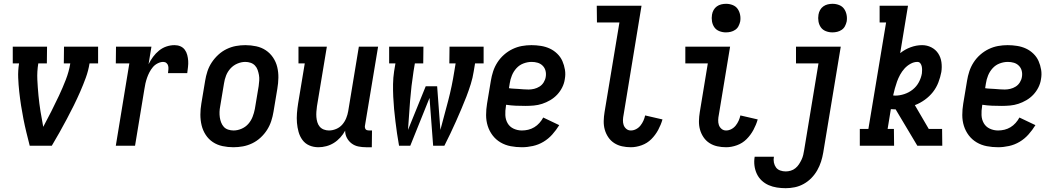

<svg xmlns="http://www.w3.org/2000/svg" viewBox="-20 -765 5540 1008"><path d="M136 0Q127 -35 118.5 -70Q110 -105 103 -140.5Q96 -176 90.5 -211.5Q85 -247 81 -283.5Q77 -320 75.5 -357Q74 -394 80 -432H47V-520H227L226 -432H181Q174 -389 176 -347Q178 -305 182 -263.5Q186 -222 192.5 -181Q199 -140 207 -99Q229 -140 249.5 -180.5Q270 -221 289.5 -262.5Q309 -304 325.5 -346.5Q342 -389 349 -432H315L316 -520H495V-432H450Q444 -394 430.5 -357Q417 -320 401 -283.5Q385 -247 367.5 -211.5Q350 -176 331 -140.5Q312 -105 292.5 -70Q273 -35 252 0Z M588 0 659 -432H588L589 -520H775L760 -428Q770 -448 783.5 -466.5Q797 -485 815 -499.5Q833 -514 854 -521Q875 -528 896 -528Q913 -528 927 -522Q941 -516 950 -504Q959 -492 963 -476.5Q967 -461 968 -445.5Q969 -430 967 -413.5Q965 -397 963 -381H862Q863 -390 864 -400Q865 -410 863 -419Q861 -428 854 -434Q847 -440 837 -440Q823 -440 808 -432.5Q793 -425 782.5 -412.5Q772 -400 764.5 -385.5Q757 -371 752 -356.5Q747 -342 743.5 -327Q740 -312 738 -297L689 0Z M1205 8Q1176 8 1148 2Q1120 -4 1097.5 -19Q1075 -34 1060 -57Q1045 -80 1038.5 -107Q1032 -134 1032 -163Q1032 -192 1037 -221L1057 -341Q1061 -366 1069 -390.5Q1077 -415 1091.5 -437Q1106 -459 1126 -477.5Q1146 -496 1170 -507.5Q1194 -519 1218.5 -523.5Q1243 -528 1268 -528Q1297 -528 1325 -522Q1353 -516 1375.5 -501Q1398 -486 1413.5 -463Q1429 -440 1435.5 -413Q1442 -386 1441.5 -357Q1441 -328 1436 -299L1416 -179Q1412 -154 1404 -129.5Q1396 -105 1382 -83Q1368 -61 1348 -42.5Q1328 -24 1304 -12.5Q1280 -1 1255 3.5Q1230 8 1205 8ZM1206 -80Q1227 -80 1248 -89Q1269 -98 1283.5 -114.5Q1298 -131 1306 -151.5Q1314 -172 1318 -193L1338 -313Q1340 -328 1341 -342.5Q1342 -357 1339.5 -371Q1337 -385 1332.5 -398Q1328 -411 1318.5 -421Q1309 -431 1295.5 -435.5Q1282 -440 1268 -440Q1247 -440 1226 -431Q1205 -422 1190 -405.5Q1175 -389 1167 -368.5Q1159 -348 1156 -327L1136 -207Q1133 -192 1132.5 -177.5Q1132 -163 1134 -149Q1136 -135 1141 -122Q1146 -109 1155 -99Q1164 -89 1178 -84.5Q1192 -80 1206 -80Z M1652 8Q1626 8 1604 -1.5Q1582 -11 1568 -30Q1554 -49 1547.5 -72.5Q1541 -96 1539 -120.5Q1537 -145 1539 -170.5Q1541 -196 1545 -221L1580 -432H1547V-520H1696L1644 -207Q1642 -193 1641 -178.5Q1640 -164 1641 -150.5Q1642 -137 1646 -123.5Q1650 -110 1658.5 -100Q1667 -90 1680 -85Q1693 -80 1707 -80Q1726 -80 1745 -88Q1764 -96 1777 -111Q1790 -126 1797.5 -144.5Q1805 -163 1808 -181L1864 -520H1965L1896 -105Q1895 -100 1896 -95Q1897 -90 1899.5 -86.5Q1902 -83 1907 -81.5Q1912 -80 1917 -80H1933L1932 8H1902Q1881 8 1861.5 4Q1842 0 1826.5 -11.5Q1811 -23 1801.5 -40.5Q1792 -58 1792 -79Q1782 -60 1766.5 -43Q1751 -26 1732.5 -14.5Q1714 -3 1693 2.5Q1672 8 1652 8Z M2075 0Q2069 -32 2064.5 -64Q2060 -96 2056 -128Q2052 -160 2049 -192.5Q2046 -225 2044.5 -257.5Q2043 -290 2043.5 -323.5Q2044 -357 2049 -390L2056 -432H2023V-520H2203L2202 -432H2158L2151 -390Q2139 -313 2133 -236.5Q2127 -160 2122 -83L2215 -312H2275L2292 -83Q2313 -160 2333 -236.5Q2353 -313 2365 -390L2372 -432H2339L2340 -520H2519V-432H2474L2467 -390Q2462 -357 2451.5 -323.5Q2441 -290 2428.5 -257.5Q2416 -225 2402 -192.5Q2388 -160 2374 -128Q2360 -96 2344.5 -64Q2329 -32 2313 0H2254L2235 -251L2134 0Z M2720 8Q2690 8 2661 2.5Q2632 -3 2607.5 -17.5Q2583 -32 2566 -54.5Q2549 -77 2540.5 -104Q2532 -131 2532 -161Q2532 -191 2537 -221L2557 -341Q2561 -366 2569 -390.5Q2577 -415 2591.5 -437.5Q2606 -460 2626.5 -478Q2647 -496 2671 -507.5Q2695 -519 2720 -523.5Q2745 -528 2770 -528Q2795 -528 2820 -524Q2845 -520 2866.5 -510Q2888 -500 2905.5 -483Q2923 -466 2932.5 -444.5Q2942 -423 2946 -398.5Q2950 -374 2945 -348Q2942 -327 2931.5 -306Q2921 -285 2905 -268Q2889 -251 2868.5 -239Q2848 -227 2826.5 -220Q2805 -213 2783 -211Q2761 -209 2740 -209Q2714 -209 2688.5 -210Q2663 -211 2637 -215L2636 -207Q2632 -184 2633 -160.5Q2634 -137 2645 -118Q2656 -99 2676.5 -89.5Q2697 -80 2720 -80Q2737 -80 2753.5 -84Q2770 -88 2785 -97Q2800 -106 2812 -119.5Q2824 -133 2832 -148L2916 -108Q2900 -82 2879.5 -59Q2859 -36 2833 -20.5Q2807 -5 2777.5 1.5Q2748 8 2720 8ZM2755 -295Q2769 -295 2784 -298.5Q2799 -302 2812.5 -310.5Q2826 -319 2834.5 -333Q2843 -347 2845 -361Q2848 -378 2844 -393.5Q2840 -409 2829 -420Q2818 -431 2803 -435.5Q2788 -440 2771 -440Q2750 -440 2728.5 -432Q2707 -424 2691.5 -407Q2676 -390 2667.5 -369Q2659 -348 2656 -327L2652 -302Q2664 -300 2677 -299.5Q2690 -299 2703 -298Q2716 -297 2729 -296Q2742 -295 2755 -295Z M3292 8Q3268 8 3245.5 3Q3223 -2 3204.5 -14Q3186 -26 3173.5 -44.5Q3161 -63 3155 -84.5Q3149 -106 3149.5 -129.5Q3150 -153 3154 -177L3232 -647H3114L3113 -735H3348L3254 -163Q3251 -149 3250.5 -135Q3250 -121 3254 -109Q3258 -97 3268 -88.5Q3278 -80 3292 -80Q3306 -80 3319.5 -87Q3333 -94 3342.5 -106Q3352 -118 3358 -131.5Q3364 -145 3367 -159L3458 -138Q3450 -110 3435.5 -83Q3421 -56 3399.5 -34.5Q3378 -13 3349 -2.5Q3320 8 3292 8Z M3792 8Q3768 8 3745.5 3Q3723 -2 3704.5 -14Q3686 -26 3673.5 -44.5Q3661 -63 3655 -84.5Q3649 -106 3649.5 -129.5Q3650 -153 3654 -177L3696 -432H3578V-520H3813L3754 -163Q3751 -149 3750.5 -135Q3750 -121 3754 -109Q3758 -97 3768 -88.5Q3778 -80 3792 -80Q3806 -80 3819.5 -87Q3833 -94 3842.5 -106Q3852 -118 3858 -131.5Q3864 -145 3867 -159L3958 -138Q3950 -110 3935.5 -83Q3921 -56 3899.5 -34.5Q3878 -13 3849 -2.5Q3820 8 3792 8ZM3791 -595Q3773 -595 3756.5 -601.5Q3740 -608 3730.5 -621.5Q3721 -635 3718 -652.5Q3715 -670 3718 -688Q3720 -701 3726.5 -712.5Q3733 -724 3743.5 -731.5Q3754 -739 3766.5 -742Q3779 -745 3792 -745Q3810 -745 3826.5 -738.5Q3843 -732 3852.5 -718.5Q3862 -705 3865.5 -687.5Q3869 -670 3866 -652Q3863 -639 3857 -627.5Q3851 -616 3840 -608.5Q3829 -601 3816.5 -598Q3804 -595 3791 -595Z M4105 223Q4082 223 4059 219.5Q4036 216 4015.5 207Q3995 198 3979 183Q3963 168 3953.5 148Q3944 128 3941 105Q3938 82 3942 58H4043Q4040 74 4043 88.5Q4046 103 4054 114Q4062 125 4076 130Q4090 135 4105 135Q4118 135 4131.5 131Q4145 127 4156 118Q4167 109 4174.5 97.5Q4182 86 4188 73.5Q4194 61 4197 48Q4200 35 4202 22L4277 -432H4159V-520H4394L4302 36Q4298 60 4290.5 83.5Q4283 107 4270.5 129Q4258 151 4240 169.5Q4222 188 4199.5 200.5Q4177 213 4153 218Q4129 223 4105 223ZM4350 -595Q4332 -595 4315.5 -601.5Q4299 -608 4289.5 -621.5Q4280 -635 4277 -652.5Q4274 -670 4277 -688Q4279 -701 4285.5 -712.5Q4292 -724 4302.5 -731.5Q4313 -739 4325.5 -742Q4338 -745 4351 -745Q4369 -745 4385.5 -738.5Q4402 -732 4411.5 -718.5Q4421 -705 4424.5 -687.5Q4428 -670 4425 -652Q4422 -639 4416 -627.5Q4410 -616 4399 -608.5Q4388 -601 4375.5 -598Q4363 -595 4350 -595Z M4494 0V-88H4539L4632 -647H4598V-735H4747L4706 -486Q4731 -506 4761 -517Q4791 -528 4821 -528Q4847 -528 4869.5 -516.5Q4892 -505 4905.5 -484.5Q4919 -464 4922.5 -438.5Q4926 -413 4922 -387Q4917 -360 4906.5 -332.5Q4896 -305 4878 -282Q4860 -259 4835 -241Q4810 -223 4783 -213L4856 -88H4926L4927 0H4796L4682 -191H4675Q4671 -191 4666.5 -191.5Q4662 -192 4657 -192L4640 -88H4673L4674 0ZM4680 -263Q4703 -263 4727.5 -271Q4752 -279 4772 -295Q4792 -311 4804 -333.5Q4816 -356 4820 -380Q4821 -389 4821 -398.5Q4821 -408 4819 -417Q4817 -426 4811.5 -433Q4806 -440 4796 -440Q4778 -440 4760 -430Q4742 -420 4728.5 -405Q4715 -390 4705.5 -372.5Q4696 -355 4689.5 -337Q4683 -319 4678 -300.5Q4673 -282 4669 -264Q4672 -264 4674.5 -263.5Q4677 -263 4680 -263Z M5220 8Q5190 8 5161 2.5Q5132 -3 5107.5 -17.5Q5083 -32 5066 -54.5Q5049 -77 5040.5 -104Q5032 -131 5032 -161Q5032 -191 5037 -221L5057 -341Q5061 -366 5069 -390.5Q5077 -415 5091.5 -437.5Q5106 -460 5126.5 -478Q5147 -496 5171 -507.5Q5195 -519 5220 -523.5Q5245 -528 5270 -528Q5295 -528 5320 -524Q5345 -520 5366.5 -510Q5388 -500 5405.5 -483Q5423 -466 5432.5 -444.5Q5442 -423 5446 -398.5Q5450 -374 5445 -348Q5442 -327 5431.5 -306Q5421 -285 5405 -268Q5389 -251 5368.5 -239Q5348 -227 5326.5 -220Q5305 -213 5283 -211Q5261 -209 5240 -209Q5214 -209 5188.5 -210Q5163 -211 5137 -215L5136 -207Q5132 -184 5133 -160.5Q5134 -137 5145 -118Q5156 -99 5176.5 -89.5Q5197 -80 5220 -80Q5237 -80 5253.5 -84Q5270 -88 5285 -97Q5300 -106 5312 -119.5Q5324 -133 5332 -148L5416 -108Q5400 -82 5379.5 -59Q5359 -36 5333 -20.5Q5307 -5 5277.5 1.5Q5248 8 5220 8ZM5255 -295Q5269 -295 5284 -298.5Q5299 -302 5312.5 -310.5Q5326 -319 5334.5 -333Q5343 -347 5345 -361Q5348 -378 5344 -393.5Q5340 -409 5329 -420Q5318 -431 5303 -435.5Q5288 -440 5271 -440Q5250 -440 5228.5 -432Q5207 -424 5191.5 -407Q5176 -390 5167.5 -369Q5159 -348 5156 -327L5152 -302Q5164 -300 5177 -299.5Q5190 -299 5203 -298Q5216 -297 5229 -296Q5242 -295 5255 -295Z"/></svg>

Font: Iosevka Curly Slab Semibold
Style: Italic
Weight: 600
Italic angle: -9°
Monospace: yes
Designer: Belleve Invis
Foundry: Belleve Invis
Version: Version 22.1.2; ttfautohint (v1.8.4)